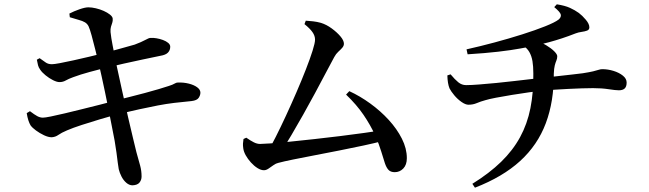

<svg xmlns="http://www.w3.org/2000/svg" viewBox="-20 -811 3010 891"><path d="M595 49Q580 49 566.5 37.5Q553 26 544 8.5Q535 -9 531 -26Q529 -36 526.5 -56Q524 -76 520.5 -103Q517 -130 512 -158Q506 -189 498.5 -227.5Q491 -266 483 -306.5Q475 -347 467 -385Q459 -423 452 -455Q445 -487 440 -508Q431 -545 422 -581.5Q413 -618 405 -647Q397 -676 391 -689Q385 -701 374 -707.5Q363 -714 346 -718.5Q329 -723 304 -731L302 -748Q323 -759 349 -768Q375 -777 390 -777Q406 -777 425 -772.5Q444 -768 461 -760.5Q478 -753 490 -743.5Q502 -734 503 -725Q504 -714 501 -705.5Q498 -697 495 -687Q492 -677 493 -662Q496 -634 502 -604Q508 -574 517 -526Q533 -452 547.5 -386.5Q562 -321 574.5 -266.5Q587 -212 597 -171Q607 -130 613 -105Q624 -66 630.5 -42Q637 -18 637 8Q637 24 627.5 36Q618 48 595 49ZM220 -174Q204 -174 184 -183.5Q164 -193 147 -205.5Q130 -218 122 -229Q116 -239 111.5 -253Q107 -267 104 -286L119 -295Q140 -279 153 -272Q166 -265 179 -265Q189 -265 216 -270.5Q243 -276 281 -285Q319 -294 361 -304.5Q403 -315 443 -325Q483 -335 513 -344Q545 -352 581 -361Q617 -370 652.5 -379.5Q688 -389 716.5 -397.5Q745 -406 763 -412Q782 -418 790 -423Q798 -428 805 -428Q832 -429 856 -423Q880 -417 895 -406Q910 -395 910 -381Q910 -369 902 -357Q894 -345 869 -342Q826 -338 788.5 -333.5Q751 -329 712 -321.5Q673 -314 627 -304Q581 -294 522 -279Q486 -270 442.5 -257Q399 -244 359 -231Q319 -218 291 -206Q265 -195 251 -185Q237 -175 220 -174ZM256 -430Q244 -430 226 -439Q208 -448 191.5 -461.5Q175 -475 167 -487Q159 -498 156.5 -508Q154 -518 151 -534L164 -541Q180 -530 191.5 -521.5Q203 -513 221 -513Q231 -513 258 -518Q285 -523 321 -531Q357 -539 395 -548Q433 -557 464 -565Q508 -577 542.5 -586.5Q577 -596 605 -604Q637 -616 654 -625.5Q671 -635 678 -635Q690 -636 705.5 -633.5Q721 -631 736 -625.5Q751 -620 760.5 -612Q770 -604 770 -594Q770 -578 759.5 -567Q749 -556 724 -552Q689 -545 642.5 -535Q596 -525 553 -515.5Q510 -506 483 -499Q440 -489 396 -477Q352 -465 320 -453Q298 -445 285 -437.5Q272 -430 256 -430Z M1220 -103Q1237 -131 1259.5 -175.5Q1282 -220 1307 -274Q1332 -328 1356 -383.5Q1380 -439 1399.5 -489Q1419 -539 1430.5 -575.5Q1442 -612 1442 -627Q1442 -645 1430 -662Q1418 -679 1393 -699L1399 -715Q1415 -714 1433 -712Q1451 -710 1469 -705Q1495 -697 1519.5 -679Q1544 -661 1560 -642Q1576 -623 1576 -608Q1576 -598 1568 -589Q1560 -580 1549.5 -570.5Q1539 -561 1531 -546Q1514 -515 1491 -471Q1468 -427 1441.5 -378Q1415 -329 1387 -279Q1359 -229 1332 -183.5Q1305 -138 1283 -103ZM1205 -21Q1191 -21 1175 -31Q1159 -41 1144.5 -57Q1130 -73 1120.5 -90Q1111 -107 1109 -122Q1107 -135 1107.5 -144.5Q1108 -154 1110 -166L1123 -172Q1143 -158 1158 -150.5Q1173 -143 1187 -143Q1198 -143 1235 -145.5Q1272 -148 1325 -153.5Q1378 -159 1438.5 -165.5Q1499 -172 1558.5 -179.5Q1618 -187 1669 -194Q1720 -201 1752 -207L1761 -158Q1720 -147 1666 -135.5Q1612 -124 1554 -112.5Q1496 -101 1441 -90.5Q1386 -80 1341.5 -71Q1297 -62 1271 -55Q1261 -53 1249 -44.5Q1237 -36 1226 -28.5Q1215 -21 1205 -21ZM1812 -12Q1793 -12 1783 -22.5Q1773 -33 1766 -54Q1759 -75 1749.5 -107Q1740 -139 1721 -183Q1699 -231 1667 -278Q1635 -325 1586 -372L1601 -388Q1651 -365 1698.5 -330.5Q1746 -296 1784 -254.5Q1822 -213 1845 -167.5Q1868 -122 1868 -77Q1868 -46 1851.5 -29Q1835 -12 1812 -12Z M2172 42Q2251 -7 2305.5 -60Q2360 -113 2393.5 -174.5Q2427 -236 2441.5 -309Q2456 -382 2455 -470Q2455 -503 2451 -527Q2447 -551 2436.5 -569.5Q2426 -588 2405 -601L2467 -622Q2493 -614 2515.5 -600.5Q2538 -587 2552 -573Q2566 -559 2566 -550Q2566 -539 2562 -530Q2558 -521 2554.5 -507.5Q2551 -494 2550 -469Q2551 -341 2513 -239.5Q2475 -138 2394 -64Q2313 10 2184 60ZM2154 -325Q2140 -325 2121.5 -338Q2103 -351 2088 -369Q2073 -387 2066 -401Q2057 -423 2056 -461L2071 -466Q2091 -442 2107 -429Q2123 -416 2143 -416Q2167 -416 2204 -419Q2241 -422 2283.5 -426Q2326 -430 2367 -435Q2408 -440 2440.5 -443.5Q2473 -447 2490 -449Q2530 -454 2566.5 -457.5Q2603 -461 2633.5 -465Q2664 -469 2684 -471Q2716 -476 2732.5 -480Q2749 -484 2758 -487Q2767 -490 2775 -490Q2801 -490 2827 -482Q2853 -474 2870.5 -460Q2888 -446 2888 -428Q2888 -409 2879 -400.5Q2870 -392 2852 -392Q2837 -392 2804.5 -397Q2772 -402 2732 -402Q2708 -402 2679.5 -401Q2651 -400 2619.5 -398.5Q2588 -397 2557.5 -395Q2527 -393 2501 -390Q2473 -388 2434.5 -382.5Q2396 -377 2355.5 -370.5Q2315 -364 2281.5 -357.5Q2248 -351 2232 -346Q2210 -340 2192.5 -332.5Q2175 -325 2154 -325ZM2145 -582Q2208 -596 2275 -614Q2342 -632 2403.5 -651.5Q2465 -671 2510 -689Q2555 -707 2572 -720Q2585 -731 2582.5 -743Q2580 -755 2552 -778L2564 -791Q2602 -785 2625 -774.5Q2648 -764 2666 -751Q2682 -739 2698.5 -719.5Q2715 -700 2715 -684Q2715 -673 2704.5 -669Q2694 -665 2679 -663Q2664 -661 2651 -656Q2618 -643 2587.5 -633Q2557 -623 2527.5 -615Q2498 -607 2464 -599Q2438 -594 2395 -586Q2352 -578 2291.5 -571Q2231 -564 2150 -559Z"/></svg>

Font: Noto Serif KR SemiBold
Style: Regular
Weight: 600
Designer: Ryoko NISHIZUKA 西塚涼子 (kana & ideographs); Frank Grießhammer (Latin, Greek & Cyrillic); Wenlong ZHANG 张文龙 (bopomofo); San
Foundry: Adobe
Version: Version 2.003-H1;hotconv 1.1.1;makeotfexe 2.6.0